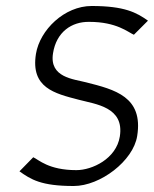

<svg xmlns="http://www.w3.org/2000/svg" viewBox="-20 -610 514 641"><path d="M100 -430C82 -317 162 -298 243 -277C299 -262 396 -253 380 -154C368 -80 288 -42 235 -42C142 -42 109 -77 91 -85L45 -38C83 -11 117 11 226 11C315 11 425 -73 438 -156C459 -287 363 -311 268 -335C226 -346 144 -351 157 -432C168 -503 219 -538 278 -537C370 -537 408 -502 427 -494L474 -541C436 -568 396 -590 286 -590C195 -590 113 -510 100 -430Z"/></svg>

Font: Charger Sport
Style: ExLitNrwObl
Weight: 200
Designer: Jasper
Foundry: Cannot Into Space Fonts
Version: Version 1.1